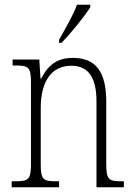

<svg xmlns="http://www.w3.org/2000/svg" viewBox="-20 -786 564 806"><path d="M228 -619V-606H238C280 -649 338 -721 359 -756V-766H303C287 -721 257 -671 228 -619ZM29 0H228V-25H220C161 -25 151 -30 151 -98V-331C151 -444 195 -510 280 -510C357 -510 385 -451 385 -361V0H500V-25H493C436 -25 426 -31 426 -99V-359C426 -485 382 -543 286 -543C221 -543 182 -514 153 -456H150L145 -536H33V-511H43C99 -511 110 -506 110 -438V-99C110 -31 100 -25 41 -25H29Z"/></svg>

Font: Noto Serif Devanagari Condensed ExtraLight
Style: Regular
Weight: 200
Width: 3
Designer: Universal Thirst, Indian Type Foundry and the Monotype Design Team
Foundry: Monotype Imaging Inc.
Version: Version 2.004